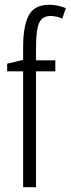

<svg xmlns="http://www.w3.org/2000/svg" viewBox="-20 -785 296 805"><path d="M212 -486H131V0H77V-486H10V-518L77 -534V-588Q77 -676 100.5 -720.5Q124 -765 187 -765Q207 -765 223.5 -761Q240 -757 256 -751L241 -707Q216 -718 192 -718Q157 -718 144 -688.5Q131 -659 131 -586V-532H212Z"/></svg>

Font: Noto Sans Gurmukhi ExtraCondensed Light
Style: Regular
Weight: 300
Width: 2
Designer: Jelle Bosma - Monotype Design Team
Foundry: Monotype Imaging Inc.
Version: Version 2.004; ttfautohint (v1.8.4.7-5d5b)